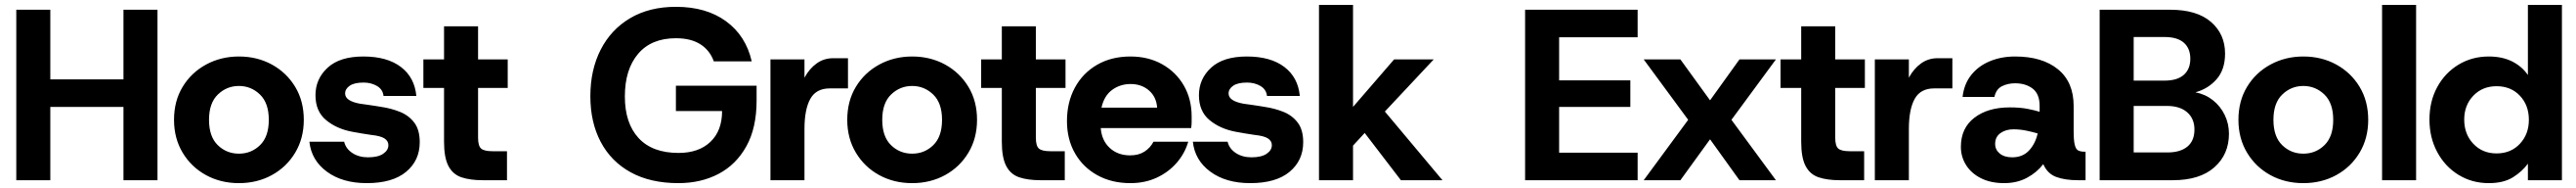

<svg xmlns="http://www.w3.org/2000/svg" viewBox="-20 -740 10599 772"><path d="M47 0V-700H187V-414H488V-700H628V0H488V-301H187V0Z M963 12Q888 12 827.5 -21Q767 -54 731.5 -113Q696 -172 696 -248Q696 -325 731.5 -383.5Q767 -442 828 -475Q889 -508 963 -508Q1038 -508 1098.5 -475Q1159 -442 1194.5 -383.5Q1230 -325 1230 -248Q1230 -172 1194.5 -113Q1159 -54 1098.5 -21Q1038 12 963 12ZM963 -109Q1014 -109 1050 -144Q1086 -179 1086 -248Q1086 -317 1049.5 -352Q1013 -387 963 -387Q913 -387 876.5 -352Q840 -317 840 -248Q840 -179 876 -144Q912 -109 963 -109Z M1489 12Q1389 12 1325 -35Q1261 -82 1253 -158H1396Q1403 -129 1430 -111.5Q1457 -94 1494 -94Q1535 -94 1556.5 -108.5Q1578 -123 1578 -144Q1578 -161 1562 -171.5Q1546 -182 1507 -186Q1493 -188 1468.5 -192Q1444 -196 1429 -199Q1365 -211 1321.5 -247Q1278 -283 1278 -349Q1278 -416 1328 -462Q1378 -508 1475 -508Q1573 -508 1629.5 -465Q1686 -422 1693 -346H1558Q1555 -373 1531 -387Q1507 -401 1476 -401Q1438 -401 1419 -388Q1400 -375 1400 -356Q1400 -325 1462 -314Q1471 -313 1487.5 -310.5Q1504 -308 1521.5 -305.5Q1539 -303 1549 -301Q1590 -295 1626 -280.5Q1662 -266 1684.5 -236.5Q1707 -207 1707 -156Q1707 -81 1651 -34.5Q1595 12 1489 12Z M1966 0Q1914 0 1878.5 -12Q1843 -24 1825 -58.5Q1807 -93 1807 -158V-379H1722V-496H1807V-632H1947V-496H2069V-379H1947V-175Q1947 -141 1959.5 -130Q1972 -119 2007 -119H2066V0Z M2771 12Q2656 12 2575 -32.5Q2494 -77 2451.5 -157.5Q2409 -238 2409 -345Q2409 -453 2451.5 -536Q2494 -619 2573 -665.5Q2652 -712 2761 -712Q2886 -712 2967.5 -652.5Q3049 -593 3073 -488H2917Q2901 -533 2862 -558Q2823 -583 2761 -583Q2660 -583 2605.5 -519Q2551 -455 2551 -344Q2551 -234 2607.5 -173Q2664 -112 2772 -112Q2855 -112 2903 -157.5Q2951 -203 2951 -284H2761V-388H3093V-327Q3093 -215 3051 -139.5Q3009 -64 2936.5 -26Q2864 12 2771 12Z M3150 0V-496H3290V-421Q3310 -458 3340 -479.5Q3370 -501 3408 -501H3469V-377H3394Q3338 -377 3314 -334Q3290 -291 3290 -210V0Z M3733 12Q3658 12 3597.5 -21Q3537 -54 3501.5 -113Q3466 -172 3466 -248Q3466 -325 3501.5 -383.5Q3537 -442 3598 -475Q3659 -508 3733 -508Q3808 -508 3868.5 -475Q3929 -442 3964.5 -383.5Q4000 -325 4000 -248Q4000 -172 3964.5 -113Q3929 -54 3868.5 -21Q3808 12 3733 12ZM3733 -109Q3784 -109 3820 -144Q3856 -179 3856 -248Q3856 -317 3819.5 -352Q3783 -387 3733 -387Q3683 -387 3646.5 -352Q3610 -317 3610 -248Q3610 -179 3646 -144Q3682 -109 3733 -109Z M4261 0Q4209 0 4173.5 -12Q4138 -24 4120 -58.5Q4102 -93 4102 -158V-379H4017V-496H4102V-632H4242V-496H4364V-379H4242V-175Q4242 -141 4254.5 -130Q4267 -119 4302 -119H4361V0Z M4631 12Q4554 12 4495 -20.5Q4436 -53 4403 -110.5Q4370 -168 4370 -243Q4370 -320 4402.5 -380Q4435 -440 4494 -474Q4553 -508 4631 -508Q4705 -508 4762 -476Q4819 -444 4851 -388.5Q4883 -333 4883 -262Q4883 -252 4883 -239.5Q4883 -227 4881 -214H4509Q4513 -163 4546 -132.5Q4579 -102 4630 -102Q4665 -102 4689 -117.5Q4713 -133 4726 -158H4869Q4855 -110 4821.5 -71.5Q4788 -33 4739.5 -10.5Q4691 12 4631 12ZM4632 -395Q4589 -395 4556 -371Q4523 -347 4512 -298H4741Q4738 -342 4707.5 -368.5Q4677 -395 4632 -395Z M5124 12Q5024 12 4960 -35Q4896 -82 4888 -158H5031Q5038 -129 5065 -111.5Q5092 -94 5129 -94Q5170 -94 5191.5 -108.5Q5213 -123 5213 -144Q5213 -161 5197 -171.5Q5181 -182 5142 -186Q5128 -188 5103.5 -192Q5079 -196 5064 -199Q5000 -211 4956.5 -247Q4913 -283 4913 -349Q4913 -416 4963 -462Q5013 -508 5110 -508Q5208 -508 5264.5 -465Q5321 -422 5328 -346H5193Q5190 -373 5166 -387Q5142 -401 5111 -401Q5073 -401 5054 -388Q5035 -375 5035 -356Q5035 -325 5097 -314Q5106 -313 5122.5 -310.5Q5139 -308 5156.5 -305.5Q5174 -303 5184 -301Q5225 -295 5261 -280.5Q5297 -266 5319.5 -236.5Q5342 -207 5342 -156Q5342 -81 5286 -34.5Q5230 12 5124 12Z M5407 0V-720H5547V-301L5716 -496H5879L5678 -282L5915 0H5744L5595 -194L5547 -142V0Z M6255 0V-700H6718V-587H6395V-410H6688V-301H6395V-113H6718V0Z M6743 0 6926 -248 6743 -496H6894L7016 -328L7137 -496H7287L7104 -248L7287 0H7137L7016 -168L6894 0Z M7550 0Q7498 0 7462.5 -12Q7427 -24 7409 -58.5Q7391 -93 7391 -158V-379H7306V-496H7391V-632H7531V-496H7653V-379H7531V-175Q7531 -141 7543.5 -130Q7556 -119 7591 -119H7650V0Z M7694 0V-496H7834V-421Q7854 -458 7884 -479.5Q7914 -501 7952 -501H8013V-377H7938Q7882 -377 7858 -334Q7834 -291 7834 -210V0Z M8226 12Q8171 12 8131 -8Q8091 -28 8069.5 -62Q8048 -96 8048 -137Q8048 -214 8103.5 -256.5Q8159 -299 8249 -299Q8292 -299 8322.5 -293Q8353 -287 8372 -281V-305Q8372 -354 8343.5 -376Q8315 -398 8271 -398Q8241 -398 8217 -386Q8193 -374 8186 -342H8055Q8061 -395 8090.5 -432Q8120 -469 8167 -488.5Q8214 -508 8271 -508Q8383 -508 8447.5 -455.5Q8512 -403 8512 -305V-202Q8512 -164 8516.5 -145.5Q8521 -127 8531 -122Q8541 -117 8557 -117H8561V0H8530Q8476 0 8440 -13.5Q8404 -27 8387 -66Q8361 -32 8320 -10Q8279 12 8226 12ZM8259 -94Q8302 -94 8328 -121.5Q8354 -149 8364 -192Q8344 -198 8317.5 -203.5Q8291 -209 8264 -209Q8233 -209 8211 -193.5Q8189 -178 8189 -149Q8189 -125 8208 -109.5Q8227 -94 8259 -94Z M8619 0V-700H8910Q9019 -700 9077 -650Q9135 -600 9135 -520Q9135 -454 9100 -414.5Q9065 -375 9013 -361Q9054 -353 9085 -328.5Q9116 -304 9133.5 -268Q9151 -232 9151 -191Q9151 -106 9091 -53Q9031 0 8920 0ZM8759 -409H8887Q8938 -409 8965 -432.5Q8992 -456 8992 -499Q8992 -541 8965.5 -564.5Q8939 -588 8886 -588H8759ZM8759 -114H8898Q8951 -114 8980 -138Q9009 -162 9009 -208Q9009 -253 8979 -279Q8949 -305 8896 -305H8759Z M9457 12Q9382 12 9321.5 -21Q9261 -54 9225.5 -113Q9190 -172 9190 -248Q9190 -325 9225.5 -383.5Q9261 -442 9322 -475Q9383 -508 9457 -508Q9532 -508 9592.5 -475Q9653 -442 9688.5 -383.5Q9724 -325 9724 -248Q9724 -172 9688.5 -113Q9653 -54 9592.5 -21Q9532 12 9457 12ZM9457 -109Q9508 -109 9544 -144Q9580 -179 9580 -248Q9580 -317 9543.5 -352Q9507 -387 9457 -387Q9407 -387 9370.5 -352Q9334 -317 9334 -248Q9334 -179 9370 -144Q9406 -109 9457 -109Z M9781 0V-720H9921V0Z M10220 12Q10151 12 10095.5 -22Q10040 -56 10008 -115.5Q9976 -175 9976 -249Q9976 -324 10008 -382.5Q10040 -441 10095.5 -474.5Q10151 -508 10220 -508Q10275 -508 10315.5 -488Q10356 -468 10381 -432V-720H10521V0H10381V-68Q10358 -36 10319.5 -12Q10281 12 10220 12ZM10252 -110Q10311 -110 10348 -149.5Q10385 -189 10385 -248Q10385 -308 10348 -347Q10311 -386 10252 -386Q10194 -386 10156.5 -347Q10119 -308 10119 -249Q10119 -189 10156.5 -149.5Q10194 -110 10252 -110Z"/></svg>

Font: Host Grotesk ExtraBold
Style: Regular
Weight: 800
Designer: Doğukan Karapınar
Foundry: Element Type
Version: Version 1.003; ttfautohint (v1.8.4.7-5d5b)